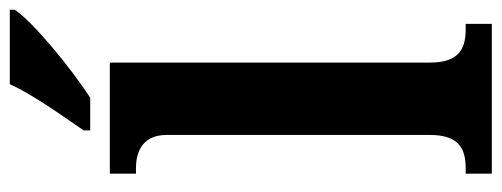

<svg xmlns="http://www.w3.org/2000/svg" viewBox="-328 -670 999 382"><g transform="rotate(-90 171.0 -479.5)"><path d="M102 -812V-799H167C226 -837 319 -914 342 -949V-959H194C174 -914 130 -853 102 -812ZM16 0H314V-52H303C265 -52 237 -65 237 -123V-760H16V-708H27C52 -708 93 -700 93 -647V-123C93 -65 65 -52 27 -52H16Z"/></g></svg>

Font: Noto Serif Hebrew SemiCondensed
Style: Bold
Weight: 700
Width: 4
Designer: Monotype Design Team
Foundry: Monotype Imaging Inc.
Version: Version 2.004